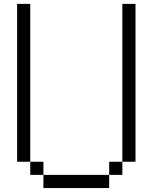

<svg xmlns="http://www.w3.org/2000/svg" viewBox="-20 -953 773 973"><path d="M533.3 -66.7V-133.3H600V-66.7ZM533.3 0H200V-66.7H533.3ZM600 -933.3H666.7V-133.3H600ZM66.7 -933.3H133.3V-133.3H66.7ZM133.3 -133.3H200V-66.7H133.3Z"/></svg>

Font: Galmuri14 Regular
Style: Regular
Weight: 400
Designer: Lee Minseo (quiple)
Version: Version 2.399;hotconv 1.1.1;makeotfexe 2.6.0 DEVELOPMENT